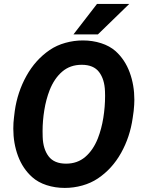

<svg xmlns="http://www.w3.org/2000/svg" viewBox="-20 -921 710 951"><path d="M343.8 -750.5 460.4 -901.4H620.1L464.8 -750.5ZM637.2 -336.4Q624 -242.7 579.8 -163.6Q535.6 -84.5 464.8 -37.1Q430.7 -14.2 387.9 -2.2Q345.2 9.8 300.8 9.8Q253.4 9.8 210.9 -3.9Q168.5 -17.6 139.2 -43.9Q92.8 -85.4 69.3 -148.2Q45.9 -210.9 45.9 -283.7Q45.9 -313.5 49.3 -339.4L53.2 -371.6Q66.4 -464.8 110.8 -544.9Q155.3 -625 226.1 -673.3Q260.7 -696.8 303.5 -708.7Q346.2 -720.7 390.6 -720.7Q438.5 -720.7 481 -707Q523.4 -693.4 552.7 -667.5Q599.1 -625.5 622.3 -562.5Q645.5 -499.5 645.5 -426.3Q645.5 -403.8 642.1 -371.1ZM384.8 -600.1Q327.6 -600.1 288.3 -566.4Q249 -532.7 226.1 -475.1Q208 -428.7 199.5 -375.7Q190.9 -322.8 190.9 -271.5Q190.9 -252 191.4 -242.7Q193.4 -182.6 220.9 -146.5Q248.5 -110.4 307.1 -110.4Q363.3 -110.4 402.3 -143.8Q441.4 -177.2 464.4 -234.9Q482.9 -282.2 491.7 -336.9Q500.5 -391.6 500.5 -446.3Q500.5 -461.4 500 -468.8Q498 -528.3 470.7 -564.2Q443.4 -600.1 384.8 -600.1Z"/></svg>

Font: Mardoto
Style: Bold Italic
Weight: 700
Italic angle: -12°
Designer: Christian Robertson, Vahan Hovhannisyan
Foundry: Google
Version: Version 1.000